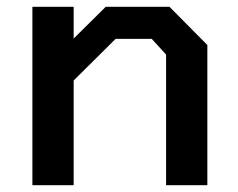

<svg xmlns="http://www.w3.org/2000/svg" viewBox="-20 -543 698 563"><path d="M75 0V-523H196V-430L290 -523H477L588 -411V0H467V-383L425 -429H319L196 -307V0Z"/></svg>

Font: Tomorrow Medium
Style: Regular
Weight: 500
Designer: Tony de Marco, Monica Rizzolli
Foundry: Just in Type
Version: Version 2.002